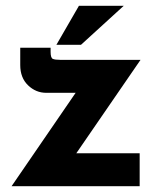

<svg xmlns="http://www.w3.org/2000/svg" viewBox="-20 -644 562 664"><path d="M140 -323Q104 -323 77 -349Q50 -375 50 -419V-479H155V-465Q155 -444 162.5 -440.5Q170 -437 189 -437H466L224 -85L198 -114H463V0H20L269 -363L290 -323ZM408 -624 260 -489H175L253 -624Z"/></svg>

Font: Josefin Sans Thin
Style: Bold
Weight: 700
Version: Version 2.000